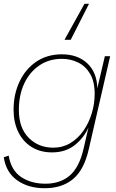

<svg xmlns="http://www.w3.org/2000/svg" viewBox="-38 -798 616 1018"><path d="M434 -778 337 -587H304L410 -778ZM199 200Q112 200 53 158Q-6 116 -18 36L8 27Q21 105 74 140.5Q127 176 203 176Q281 176 331.5 133Q382 90 405 -9L431 -122Q406 -66 357.5 -28Q309 10 238 10Q175 10 129 -19Q83 -48 58.5 -99Q34 -150 34 -216Q34 -298 65.5 -365Q97 -432 154.5 -471Q212 -510 290 -510Q374 -510 425 -462Q476 -414 478 -330L518 -500H546L432 -4Q407 104 348.5 152Q290 200 199 200ZM245 -15Q294 -15 334.5 -39Q375 -63 404 -104.5Q433 -146 448.5 -197Q464 -248 464 -300Q464 -365 440 -406Q416 -447 376.5 -466.5Q337 -486 290 -486Q222 -486 170.5 -451Q119 -416 90.5 -355Q62 -294 62 -215Q62 -120 114 -67.5Q166 -15 245 -15Z"/></svg>

Font: Prodigy Sans ExtraLight
Style: Italic
Weight: 200
Italic angle: -13°
Designer: Wei Huang
Foundry: Wei Huang
Version: Version 1.003; ttfautohint (v1.8.3)